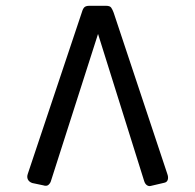

<svg xmlns="http://www.w3.org/2000/svg" viewBox="-20 -627 674 662"><path d="M288 -607H346Q359 -607 363.5 -600.5Q368 -594 372 -583L557 -27Q561 -16 558.5 -7.5Q556 1 547 3L500 14Q493 16 486.5 11.5Q480 7 477 -3L318 -510L156 -4Q154 4 147.5 10Q141 16 129 12L91 4Q80 0 76 -8.5Q72 -17 76 -28L262 -584Q266 -598 271.5 -602.5Q277 -607 288 -607Z"/></svg>

Font: RubikRegular
Style: Regular
Weight: 400
Designer: Hubert and Fischer
Foundry: Hubert and Fischer
Version: Version 2.300;gftools[0.9.30]